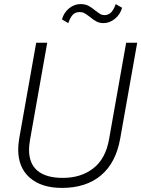

<svg xmlns="http://www.w3.org/2000/svg" viewBox="-20 -909 691 939"><path d="M69 -178Q69 -200 74 -232L157 -700H211L127 -226Q122 -196 122 -177Q122 -108 164 -73.5Q206 -39 287 -39Q376 -39 436 -85.5Q496 -132 513 -226L597 -700H651L568 -232Q547 -113 474 -51.5Q401 10 283 10Q183 10 126 -39.5Q69 -89 69 -178ZM283 -814Q292 -847 317.5 -868Q343 -889 374 -889Q397 -889 413 -880.5Q429 -872 448 -856Q464 -844 472 -839.5Q480 -835 490 -835Q510 -835 523 -848Q536 -861 546 -889L577 -871Q568 -838 542 -817Q516 -796 486 -796Q467 -796 452.5 -803.5Q438 -811 420 -826Q403 -839 393 -844.5Q383 -850 370 -850Q349 -850 336.5 -837.5Q324 -825 314 -796Z"/></svg>

Font: Niramit ExtraLight
Style: Italic
Weight: 200
Italic angle: -10°
Designer: Katatrad Aksorn Co.,Ltd.
Foundry: Cadson Demak Co.,Ltd.
Version: Version 1.000; ttfautohint (v1.6)